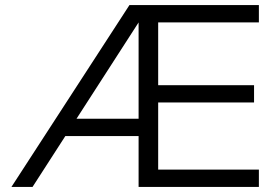

<svg xmlns="http://www.w3.org/2000/svg" viewBox="-20 -735 1083 755"><path d="M569 -715 108 0H25L489 -715ZM549 -200H215V-268H549ZM998 0H525V-715H998V-647H602V-68H998ZM979 -332H592V-400H979Z"/></svg>

Font: Wix Madefor Display
Style: Regular
Weight: 400
Designer: Dalton Maag Ltd
Foundry: Dalton Maag Ltd
Version: Version 3.100